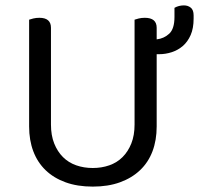

<svg xmlns="http://www.w3.org/2000/svg" viewBox="-20 -679 738 712"><path d="M561 -210Q561 -159 545.5 -118Q530 -77 499.5 -48Q469 -19 425 -3Q381 13 324 13Q267 13 223 -3Q179 -19 149 -48Q119 -77 103.5 -118Q88 -159 88 -210V-606Q93 -608 103.5 -610.5Q114 -613 126 -613Q169 -613 169 -576V-217Q169 -177 181 -147Q193 -117 213.5 -96.5Q234 -76 262.5 -66Q291 -56 324 -56Q357 -56 385.5 -66Q414 -76 434.5 -96.5Q455 -117 467 -147Q479 -177 479 -217V-606Q484 -608 494.5 -610.5Q505 -613 517 -613Q561 -613 561 -576V-533Q588 -536 607.5 -554Q627 -572 627 -616V-650Q643 -659 662 -659Q677 -659 687.5 -650.5Q698 -642 698 -622V-610Q698 -574 687 -549Q676 -524 658 -508.5Q640 -493 617 -485.5Q594 -478 570 -478H561V-210Z"/></svg>

Font: Baloo Chettan 2
Style: Regular
Weight: 400
Designer: Maithili Shingre, Unnati Kotecha and Ek Type
Foundry: Ek Type
Version: Version 1.640;hotconv 1.0.111;makeotfexe 2.5.65597; ttfautoh